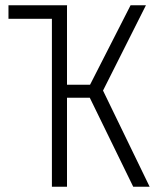

<svg xmlns="http://www.w3.org/2000/svg" viewBox="-20 -705 603 725"><path d="M369 -363 545 0H483L319 -336H233V0H176V-634H12V-685H234L233 -684V-385H320L473 -685H531Z"/></svg>

Font: Fira Sans Extra Condensed Light
Style: Regular
Weight: 300
Width: 1
Designer: Carrois Corporate & Edenspiekermann AG
Foundry: Carrois Corporate GbR & Edenspiekermann AG
Version: Version 4.203